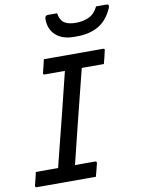

<svg xmlns="http://www.w3.org/2000/svg" viewBox="-100 -1009 797 1077"><g transform="rotate(-10 298.0 -470.5)"><path d="M357 0H20Q15 0 13 -3.5Q11 -7 12 -11Q17 -30 21.5 -48Q26 -66 30 -85H157Q160 -98 163.5 -112Q167 -126 170 -138Q200 -256 230 -376Q260 -496 289 -615H174Q168 -615 166.5 -618.5Q165 -622 166 -626Q171 -645 175.5 -663Q180 -681 184 -700H521Q533 -700 529 -689Q525 -670 520.5 -652Q516 -634 511 -615H385Q383 -605 380 -594.5Q377 -584 375 -575Q344 -453 313.5 -330Q283 -207 253 -85H367Q378 -85 376 -74Q372 -56 367 -37.5Q362 -19 357 0ZM524 -941H584Q601 -941 593 -920Q563 -852 512 -823Q461 -794 390 -794H374Q307 -794 269.5 -828Q232 -862 232 -920Q232 -941 249 -941H302Q308 -902 330.5 -886Q353 -870 397 -870Q439 -870 472 -885.5Q505 -901 524 -941Z"/></g></svg>

Font: Recursive Sn Lnr St
Style: Italic
Weight: 400
Italic angle: -15°
Version: Version 1.079;hotconv 1.0.112;makeotfexe 2.5.65598; ttfautoh